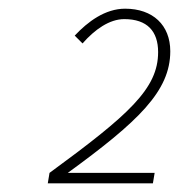

<svg xmlns="http://www.w3.org/2000/svg" viewBox="-20 -832 412 442"><path d="M90 -410H332L336 -434H136C298 -552 372 -622 372 -714C372 -774 332 -812 268 -812C222 -812 182 -782 152 -750L170 -732C198 -764 232 -788 266 -788C319 -788 344 -760 344 -712C344 -628 277 -568 94 -434Z"/></svg>

Font: Source Sans Pro ExtraLight
Style: Italic
Weight: 200
Italic angle: -11°
Designer: Paul D. Hunt
Foundry: Adobe Systems Incorporated
Version: Version 3.006;hotconv 1.0.111;makeotfexe 2.5.65597